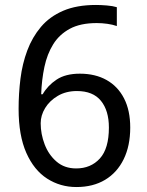

<svg xmlns="http://www.w3.org/2000/svg" viewBox="-20 -744 591 774"><path d="M288 10Q223 10 170 -24Q117 -58 86 -128Q55 -198 55 -305Q55 -367 62.5 -427Q70 -487 90 -540.5Q110 -594 145 -635.5Q180 -677 234.5 -700.5Q289 -724 367 -724Q386 -724 410.5 -722Q435 -720 451 -715V-639Q434 -645 412.5 -648Q391 -651 370 -651Q304 -651 261.5 -628Q219 -605 194.5 -565.5Q170 -526 159 -474Q148 -422 146 -364H152Q172 -399 208 -423Q244 -447 302 -447Q364 -447 409.5 -421.5Q455 -396 480 -347.5Q505 -299 505 -230Q505 -156 478.5 -102Q452 -48 403.5 -19Q355 10 288 10ZM287 -65Q346 -65 382.5 -105Q419 -145 419 -230Q419 -298 387 -337.5Q355 -377 290 -377Q246 -377 213 -357.5Q180 -338 162 -308.5Q144 -279 144 -247Q144 -204 160 -162Q176 -120 208 -92.5Q240 -65 287 -65Z"/></svg>

Font: uhindi85
Style: Book
Weight: 400
Designer: Jelle Bosma - Monotype Design Team
Foundry: Monotype Imaging Inc.
Version: Version 2.003